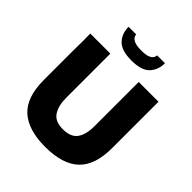

<svg xmlns="http://www.w3.org/2000/svg" viewBox="-246 -1066 1230 1230"><g transform="rotate(45 369.0 -451.0)"><path d="M369 10Q215 10 137.5 -60.5Q60 -131 60 -287V-547L61 -648L60 -708H242V-307Q242 -237 270 -193.5Q298 -150 369 -150Q440 -150 469.5 -190.5Q499 -231 499 -307V-708H678V-287Q678 -134 602.5 -62Q527 10 369 10ZM368 -772Q278 -772 240.5 -811.5Q203 -851 203 -912H272Q272 -903 278.5 -891.5Q285 -880 305.5 -871Q326 -862 368 -862Q410 -862 430 -871Q450 -880 456 -891.5Q462 -903 462 -912H533Q533 -850 495.5 -811Q458 -772 368 -772Z"/></g></svg>

Font: Rowdies
Style: Regular
Weight: 400
Designer: Jaikishan Patel
Version: Version 1.000; ttfautohint (v1.8.3)